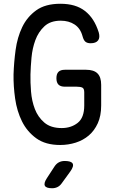

<svg xmlns="http://www.w3.org/2000/svg" viewBox="-20 -761 640 1021"><path d="M428 -270Q428 -290 418 -295Q408 -300 388 -300H325Q302 -300 291 -311Q280 -322 280 -345Q280 -368 291 -379Q302 -390 325 -390H438Q479 -390 498.5 -370.5Q518 -351 518 -310V-200Q518 -145 500 -105.5Q482 -66 452 -40.5Q422 -15 382.5 -2.5Q343 10 300 10Q222 10 173 -25.5Q124 -61 97 -115.5Q70 -170 60.5 -236.5Q51 -303 52 -365Q54 -429 63 -495.5Q72 -562 98 -616.5Q124 -671 172.5 -706Q221 -741 301 -741Q342 -741 374.5 -731.5Q407 -722 432 -702.5Q457 -683 475 -655Q493 -627 505 -589Q513 -561 501.5 -546Q490 -531 462 -531Q445 -531 435 -538.5Q425 -546 419 -568Q408 -610 377 -630.5Q346 -651 303 -651Q248 -651 216 -621Q184 -591 168 -547.5Q152 -504 147.5 -454.5Q143 -405 142 -365Q141 -324 145 -274Q149 -224 165.5 -181Q182 -138 216 -109Q250 -80 308 -80Q358 -80 393 -107.5Q428 -135 428 -200ZM229 187 270 124Q280 109 293.5 102Q307 95 324 95Q359 95 366.5 109Q374 123 353 152L308 214Q299 227 286 233.5Q273 240 257 240Q225 240 218.5 226.5Q212 213 229 187Z"/></svg>

Font: Maple Mono NF CN
Style: Regular
Weight: 400
Monospace: yes
Designer: subframe7536
Version: Version 7.000